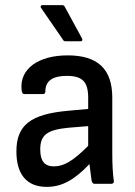

<svg xmlns="http://www.w3.org/2000/svg" viewBox="-20 -717 528 749"><path d="M236 -556H294C301 -556 303 -560 300 -567L233 -690C230 -696 227 -697 221 -697H146C139 -697 136 -691 141 -685L225 -563C228 -557 231 -556 236 -556ZM162 12C221 12 269 -14 329 -77C332 -51 336 -23 337 -14C339 -6 341 0 349 0H414C421 0 425 -4 424 -11C420 -39 418 -74 418 -122V-336C418 -447 362 -501 244 -501C129 -501 57 -448 64 -369C65 -355 68 -350 76 -350H148C154 -350 157 -354 157 -361C157 -401 185 -421 240 -421C302 -421 324 -398 324 -335V-292L247 -285C99 -272 44 -229 44 -126C44 -36 85 12 162 12ZM137 -134C137 -191 164 -211 250 -219L324 -225V-148C263 -87 228 -68 190 -68C154 -68 137 -89 137 -134Z"/></svg>

Font: Sofia Sans Cond SemiBold
Style: Regular
Weight: 600
Width: 3
Designer: Botio Nikoltchev, Ani Petrova
Foundry: lettersoup
Version: Version 4.100